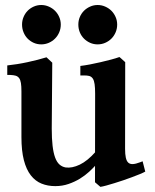

<svg xmlns="http://www.w3.org/2000/svg" viewBox="-20 -709 602 748"><path d="M436.5 -613.3Q436.5 -597.2 430.4 -583Q424.3 -568.8 414.1 -558.6Q403.8 -548.3 389.9 -542.2Q376 -536.1 360.4 -536.1Q344.7 -536.1 331.1 -542.2Q317.4 -548.3 307.1 -558.6Q296.9 -568.8 291 -583Q285.2 -597.2 285.2 -613.3Q285.2 -628.9 291 -642.8Q296.9 -656.7 307.1 -667Q317.4 -677.2 331.1 -683.3Q344.7 -689.5 360.4 -689.5Q376 -689.5 389.9 -683.3Q403.8 -677.2 414.1 -667Q424.3 -656.7 430.4 -642.8Q436.5 -628.9 436.5 -613.3ZM293 -452.1Q310.1 -454.1 330.6 -458Q351.1 -461.9 372.1 -466.8Q393.1 -471.7 412.4 -476.8Q431.6 -481.9 445.3 -486.8Q446.3 -486.3 449.7 -483.2Q453.1 -480 457 -476.6Q460.9 -473.1 464.1 -470.2Q467.3 -467.3 467.8 -466.8L467.3 -128.9Q467.3 -107.9 470.2 -94.7Q473.1 -81.5 479.7 -75.4Q486.3 -69.3 497.6 -69.8Q508.8 -70.3 525.4 -76.7L535.6 -80.6L545.9 -40.5Q538.1 -36.1 524.4 -30.5Q510.7 -24.9 494.4 -18.8Q478 -12.7 460.2 -6.6Q442.4 -0.5 425.5 4.6Q408.7 9.8 394.5 13.7Q380.4 17.6 371.1 19L350.1 1L350.6 -343.8Q350.6 -366.7 348.6 -380.9Q346.7 -395 341.6 -402.8Q336.4 -410.6 327.6 -413.1Q318.8 -415.5 304.7 -415H293ZM8.3 -454.1Q26.4 -456.1 46.6 -459.2Q66.9 -462.4 87.2 -466.8Q107.4 -471.2 126.7 -476.1Q146 -481 161.1 -485.8L183.6 -464.8L181.6 -208Q181.6 -168.9 184.8 -141.4Q188 -113.8 194.6 -95.7Q201.2 -77.6 211.4 -68.4Q221.7 -59.1 235.8 -56.6Q260.7 -53.2 290.8 -67.6Q320.8 -82 352.5 -117.7L354 -66.9Q343.3 -54.7 327.4 -40Q311.5 -25.4 291.3 -12.9Q271 -0.5 246.8 7.8Q222.7 16.1 195.3 16.1Q166 16.1 141.8 6.3Q117.7 -3.4 100.1 -25.9Q82.5 -48.3 73 -85Q63.5 -121.6 63.5 -174.8V-353Q63.5 -373.5 61.5 -385.7Q59.6 -397.9 54.4 -404.8Q49.3 -411.6 41 -414.1Q32.7 -416.5 20 -417H8.3ZM216.8 -613.3Q216.8 -597.2 210.7 -583Q204.6 -568.8 194.3 -558.6Q184.1 -548.3 170.2 -542.2Q156.2 -536.1 140.6 -536.1Q125 -536.1 111.3 -542.2Q97.7 -548.3 87.6 -558.6Q77.6 -568.8 71.8 -583Q65.9 -597.2 65.9 -613.3Q65.9 -628.9 71.8 -642.8Q77.6 -656.7 87.6 -667Q97.7 -677.2 111.3 -683.3Q125 -689.5 140.6 -689.5Q156.2 -689.5 170.2 -683.3Q184.1 -677.2 194.3 -667Q204.6 -656.7 210.7 -642.8Q216.8 -628.9 216.8 -613.3Z"/></svg>

Font: Varendra
Style: Regular
Weight: 700
Designer: Jacob Thomas
Foundry: Bangla Type Foundry
Version: Version 1.008